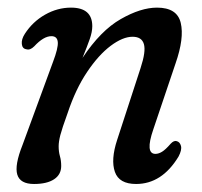

<svg xmlns="http://www.w3.org/2000/svg" viewBox="-20 -462 517 491"><path d="M47.5 -336Q37 -337.5 35.8 -349.5Q34.5 -361.5 43.5 -375.5Q63.5 -406.5 95.2 -424.5Q127 -442.5 161.5 -442.5Q216 -442.5 216 -395Q216 -380.5 209.5 -362Q203 -343.5 191 -314Q237.5 -384 288.8 -413.2Q340 -442.5 381.5 -442.5Q433 -442.5 442.2 -403.5Q451.5 -364.5 429 -300L372 -131Q350.5 -68.5 377.5 -68.5Q385.5 -68.5 394.2 -73.8Q403 -79 416.5 -94.5Q425 -103.5 432 -101Q440 -99 442.8 -88.8Q445.5 -78.5 436.5 -61.5Q394 8.5 328 8.5Q284.5 8.5 273.8 -22.5Q263 -53.5 279.5 -104L339.5 -288Q353.5 -330.5 348 -349.2Q342.5 -368 319 -368Q294 -368 263 -344.8Q232 -321.5 202.8 -278Q173.5 -234.5 153 -173Q138.5 -133 134.2 -116.2Q130 -99.5 130 -88Q130 -74 133.2 -62.8Q136.5 -51.5 136.5 -37.5Q136.5 -15.5 118.2 -3.5Q100 8.5 67 8.5Q31.5 8.5 24.2 -15.5Q17 -39.5 37.5 -91L115.5 -303.5Q129 -339 127.8 -354.2Q126.5 -369.5 111.5 -369.5Q91.5 -369.5 67.5 -343.5Q57 -333 47.5 -336Z"/></svg>

Font: Fraunces 144pt S100
Style: Italic
Weight: 400
Italic angle: -16°
Version: Version 1.000; ttfautohint (v1.8.3)